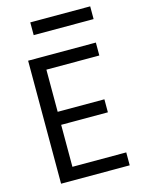

<svg xmlns="http://www.w3.org/2000/svg" viewBox="-128 -942 757 1016"><g transform="rotate(-15 250.5 -433.5)"><path d="M158.2 -70.8V-300.8H414.1V-372.1H158.2V-603H448.2V-673.8H77.1V0H453.1V-70.8ZM468.8 -796.9V-866.7H140.6V-796.9Z"/></g></svg>

Font: FAU Chimera
Style: Regular
Weight: 400
Version: Version 1.002;hotconv 1.0.117;makeotfexe 2.5.65602